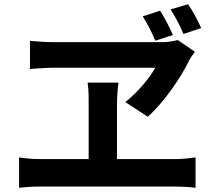

<svg xmlns="http://www.w3.org/2000/svg" viewBox="-20 -880 1040 916"><path d="M940 -746C923 -783 901 -826 877 -860L794 -835C818 -797 838 -760 855 -718L940 -746ZM805 -713C789 -749 767 -793 744 -829L661 -802C685 -764 704 -726 721 -686L805 -713ZM883 -593C890 -607 900 -618 910 -633L828 -689C806 -683 781 -679 752 -679H230C196 -679 157 -682 123 -685V-551C123 -551 199 -557 239 -557H721C691 -505 642 -445 578 -393L685 -323C760 -389 845 -512 883 -593ZM913 -129C886 -126 855 -121 819 -121H538V-371C538 -405 540 -445 545 -486H398C404 -445 403 -404 403 -372V-121H170C138 -121 103 -124 71 -129V16C105 12 139 10 170 10H819C842 10 884 12 913 16V-129Z"/></svg>

Font: Glow Sans SC Normal
Style: Bold
Weight: 700
Designer: Ryoko NISHIZUKA (kana, bopomofo & ideographs); Paul D. Hunt (Latin, Greek & Cyrillic); Sandoll Communications, Soo-young
Version: Version 0.93